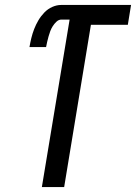

<svg xmlns="http://www.w3.org/2000/svg" viewBox="-20 -755 549 775"><path d="M149 0 261 -676H228Q217 -676 208 -667.5Q199 -659 193 -649.5Q187 -640 183 -629.5Q179 -619 176 -608Q173 -597 170.5 -586.5Q168 -576 166 -565H99Q102 -583 106.5 -601.5Q111 -620 118 -638Q125 -656 135 -673Q145 -690 159 -704.5Q173 -719 191 -727Q209 -735 227 -735H509L496 -655H347L239 0Z"/></svg>

Font: Iosevka Curly Medium
Style: Italic
Weight: 500
Italic angle: -9°
Monospace: yes
Designer: Belleve Invis
Foundry: Belleve Invis
Version: Version 22.1.2; ttfautohint (v1.8.4)